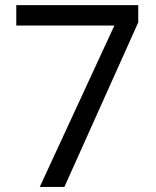

<svg xmlns="http://www.w3.org/2000/svg" viewBox="-20 -734 612 754"><path d="M136.2 0 429.2 -633.8H43.9V-713.9H522.9V-646L232.9 0Z"/></svg>

Font: Noto Naskh Arabic UI
Style: Regular
Weight: 400
Designer: Monotype Design team
Foundry: Monotype Imaging Inc.
Version: Version 1.05